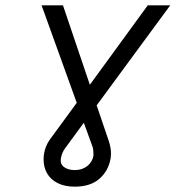

<svg xmlns="http://www.w3.org/2000/svg" viewBox="-20 -723 656 718"><path d="M143 -126.5Q143 -139.5 145 -150Q149.5 -175.5 164.5 -198.5L267 -338.5L135.5 -703H215.5L316 -406L532.5 -703H616.5L341.5 -329L387.5 -193.5Q395 -170 395 -149.5Q395 -140 393.5 -130Q385.5 -84 351.8 -54.5Q318 -25 260 -25Q222 -25 195.8 -38.2Q169.5 -51.5 156.2 -74.5Q143 -97.5 143 -126.5ZM207 -122.5Q207 -106 222 -96.5Q237 -87 260 -87Q287 -87 306 -101.8Q325 -116.5 329.5 -141Q329.5 -145 329.2 -154.2Q329 -163.5 327 -171.5L293.5 -264L222 -166.5Q217.5 -160.5 213.2 -150.2Q209 -140 207.5 -129Q207 -126.5 207 -122.5Z"/></svg>

Font: JuliaMono
Style: Italic
Weight: 400
Italic angle: -9°
Monospace: yes
Designer: cormullion
Foundry: corm
Version: Version 0.057; ttfautohint (v1.8.4)